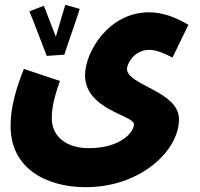

<svg xmlns="http://www.w3.org/2000/svg" viewBox="-20 -547 832 797"><path d="M174 -315 247 -320C259 -359 299 -470 311 -510L251 -527C244 -504 226 -444 212 -395C194 -438 173 -497 162 -523L102 -500C123 -451 157 -357 174 -315ZM24 -23C24 152 172 230 336 230C563 230 723 79 723 -52C723 -169 507 -193 507 -261C507 -279 534 -340 600 -340C630 -340 666 -324 696 -308L762 -444C719 -470 660 -496 599 -496C430 -496 333 -330 333 -235C333 -91 536 -69 536 -31C536 3 479 68 348 68C261 68 195 24 195 -56C195 -92 201 -133 229 -211L79 -261C32 -144 24 -74 24 -23Z"/></svg>

Font: Noto Sans Arabic ExtCond Blk
Style: Regular
Weight: 900
Width: 2
Designer: Monotype Design Team, Nadine Chahine, Nizar Qandah and Khaled Hosny
Foundry: Monotype Imaging Inc.
Version: Version 2.012